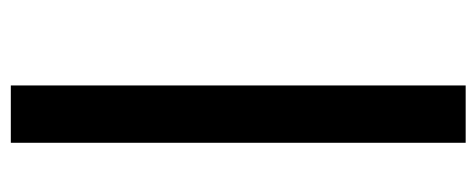

<svg xmlns="http://www.w3.org/2000/svg" viewBox="-283 -552 881 355"><g transform="rotate(90 157.5 -374.5)"><path d="M138 46V-795H244V46Z"/></g></svg>

Font: Noto Sans Kannada UI ExtraCondensed SemiBold
Style: Regular
Weight: 600
Width: 2
Designer: Jelle Bosma - Monotype Design Team
Foundry: Monotype Imaging Inc.
Version: Version 2.005; ttfautohint (v1.8.4.7-5d5b)